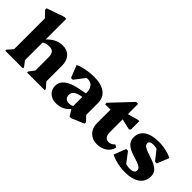

<svg xmlns="http://www.w3.org/2000/svg" viewBox="33 -1492 2236 2236"><g transform="rotate(45 1150.5 -374.5)"><path d="M391 0V-18L457 -105L442 -76V-303Q442 -353 422 -376Q402 -399 358 -399Q327 -399 301.5 -390Q276 -381 256 -364V-420H266Q355 -518 462 -518Q536 -518 579 -471.5Q622 -425 622 -345V-76L606 -104L681 -18V0ZM32 0V-18L107 -104L91 -76V-629L134 -546L22 -666V-690L238 -765H271V-76L256 -105L322 -18V0Z M1103 13 1059 -61H1046V-330Q1046 -384 1019.5 -415.5Q993 -447 947 -447Q920 -447 896.5 -433Q873 -419 859 -394V-494H962L826 -317H797L736 -469Q760 -483 800.5 -494Q841 -505 888.5 -511.5Q936 -518 981 -518Q1099 -518 1162.5 -469.5Q1226 -421 1226 -330V-105L1183 -183L1285 -77V-53L1130 13ZM880 16Q814 16 772 -22.5Q730 -61 730 -122Q730 -252 953 -295L1066 -317V-260L1002 -244Q959 -234 938.5 -213.5Q918 -193 918 -161Q918 -127 935.5 -108.5Q953 -90 984 -90Q1029 -90 1061 -113V-61H1051Q1023 -24 978.5 -4Q934 16 880 16Z M1552 16Q1503 16 1464.5 -6Q1426 -28 1404.5 -67Q1383 -106 1383 -157V-460L1426 -382H1294V-406L1530 -656H1563V-199Q1563 -147 1580 -122.5Q1597 -98 1634 -98Q1678 -98 1708 -135L1742 -117Q1729 -56 1678 -20Q1627 16 1552 16ZM1697 -371 1500 -416V-470L1693 -524H1715V-385Z M2012 16Q1972 16 1929 9Q1886 2 1846.5 -10Q1807 -22 1778 -37L1837 -187H1866L2002 -8H1899V-108Q1913 -83 1947.5 -68Q1982 -53 2027 -53Q2065 -53 2084.5 -65Q2104 -77 2104 -102Q2104 -127 2082 -142.5Q2060 -158 2025.5 -169.5Q1991 -181 1952.5 -193Q1914 -205 1879.5 -223Q1845 -241 1823 -270Q1801 -299 1801 -344Q1801 -427 1865.5 -471.5Q1930 -516 2050 -516Q2087 -516 2126.5 -510Q2166 -504 2203 -493Q2240 -482 2266 -467L2207 -320H2178L2042 -492H2145V-392Q2131 -418 2097.5 -432.5Q2064 -447 2027 -447Q1996 -447 1979 -437Q1962 -427 1962 -409Q1962 -384 1984 -368Q2006 -352 2041 -339.5Q2076 -327 2114.5 -314.5Q2153 -302 2188 -284Q2223 -266 2245 -238Q2267 -210 2267 -167Q2267 -79 2201 -31.5Q2135 16 2012 16Z"/></g></svg>

Font: Platypi Light ExtraBold
Style: Regular
Weight: 800
Version: Version 1.200